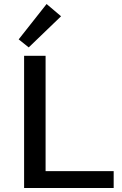

<svg xmlns="http://www.w3.org/2000/svg" viewBox="-20 -936 607 956"><path d="M123 -700 73 -740 212 -916 284 -855ZM546 -84V0H100V-658H207V-84Z"/></svg>

Font: Ysabeau SC Semibold
Style: Regular
Weight: 600
Designer: Christian Thalmann (Catharsis Fonts)
Version: Version 0.003